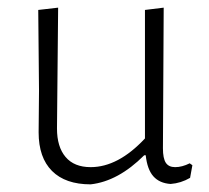

<svg xmlns="http://www.w3.org/2000/svg" viewBox="-20 -477 547 502"><path d="M426 4Q397 2 381 -16Q365 -34 361 -71H357Q289 -3 217 5Q151 5 116 -30Q81 -65 81 -131L82 -240L80 -451L132 -457L129 -141Q129 -93 151.5 -66.5Q174 -40 217 -40Q289 -40 359 -115V-451L408 -457L406 -89Q406 -63 413.5 -51.5Q421 -40 438 -40Q456 -40 476 -50L483 -45L477 -12Q453 2 426 4Z"/></svg>

Font: t
Style: Regular
Weight: 300
Designer: Juan Pablo del Peral
Foundry: Huerta Tipografica
Version: Version 2.004; ttfautohint (v1.8.1)